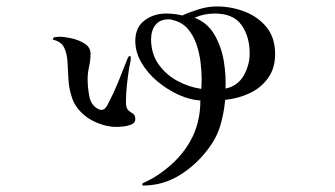

<svg xmlns="http://www.w3.org/2000/svg" viewBox="-20 -505 1040 596"><path d="M606 -259Q606 -283 602.5 -312Q599 -341 589.5 -368.5Q580 -396 562.5 -416Q545 -436 516 -443Q513 -444 510 -444.5Q507 -445 504 -445Q476 -445 462.5 -427.5Q449 -410 449 -383Q449 -339 471.5 -306.5Q494 -274 529.5 -254.5Q565 -235 605 -229Q605 -237 605.5 -244.5Q606 -252 606 -259ZM755 -339Q755 -392 729.5 -427.5Q704 -463 647 -463Q613 -463 584 -450Q625 -434 646.5 -396Q668 -358 675 -313.5Q682 -269 680 -230Q718 -238 736.5 -270.5Q755 -303 755 -339ZM400 -135Q400 -124 388.5 -119Q377 -114 363.5 -112.5Q350 -111 342 -111Q316 -111 288.5 -121Q261 -131 241 -148Q214 -171 204 -200Q194 -229 192.5 -258Q191 -287 189.5 -313Q188 -339 179 -357.5Q170 -376 144 -382Q144 -389 152 -390Q160 -391 164 -391Q179 -391 202 -386Q225 -381 243 -369.5Q261 -358 261 -338Q261 -318 256.5 -298Q252 -278 252 -258Q252 -236 257 -207.5Q262 -179 284 -167Q289 -164 295 -164Q303 -164 308 -171Q310 -173 312 -176Q314 -179 315 -182Q332 -214 346 -248Q360 -282 373 -316Q375 -322 377 -326Q380 -331 382 -331Q386 -331 386 -327Q386 -319 384.5 -311Q383 -303 381 -295Q377 -269 374 -242Q371 -215 371 -188Q371 -169 378.5 -162.5Q386 -156 393 -152Q400 -148 400 -135ZM834 -337Q834 -293 812 -262.5Q790 -232 754.5 -215.5Q719 -199 679 -195Q675 -152 663.5 -114Q652 -76 625 -41Q588 8 536.5 39.5Q485 71 423 71Q422 71 422 69Q422 68 422 67.5Q422 67 422 66Q422 64 424 63.5Q426 63 427 62Q458 48 483 29Q540 -12 571 -67.5Q602 -123 602 -193Q569 -195 534 -211Q499 -227 468.5 -252.5Q438 -278 419 -310.5Q400 -343 400 -378Q400 -420 428.5 -441.5Q457 -463 496 -463Q521 -463 546 -457Q570 -468 598 -476.5Q626 -485 653 -485Q698 -485 739.5 -469Q781 -453 807.5 -420.5Q834 -388 834 -337Z"/></svg>

Font: Kaisei HarunoUmi
Style: Regular
Weight: 400
Designer: Font-Kai, 金井和夫
Foundry: KAZUO KANAI
Version: Version 5.003